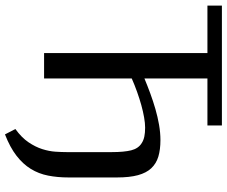

<svg xmlns="http://www.w3.org/2000/svg" viewBox="-91 -675 926 784"><g transform="rotate(90 372.0 -283.0)"><path d="M601.1 -276.9Q601.1 -326.2 593.8 -355.7Q586.4 -385.3 564 -398.9Q552.7 -406.2 537.4 -409.4Q522 -412.6 501 -412.6Q482.9 -412.6 459.2 -408.4Q435.5 -404.3 409.2 -397Q382.8 -389.6 354.7 -379.6Q326.7 -369.6 300.3 -357.9V0H196.8V-667H2.9V-726.1H492.2V-667H300.3V-409.7Q329.6 -421.9 361.3 -433.6Q393.1 -445.3 425.3 -454.6Q457.5 -463.9 489.7 -469.5Q522 -475.1 552.2 -475.1Q590.8 -475.1 619.4 -466.6Q647.9 -458 667 -437.7Q686 -417.5 695.3 -383.3Q704.6 -349.1 704.6 -297.9V-99.6Q704.6 -54.7 697 -16.4Q689.5 22 669.7 54.2Q649.9 86.4 615.7 112.8Q581.5 139.2 528.8 159.7L506.8 117.2Q542 91.8 561 63.5Q580.1 35.2 588.9 7.3Q597.7 -20.5 599.4 -46.4Q601.1 -72.3 601.1 -92.3Z"/></g></svg>

Font: Federov2
Style: Regular
Weight: 400
Designer: Olexa M. Volochay | Cyreal.org
Foundry: Olexa M. Volochay | Cyreal.org
Version: Version 1.000